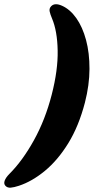

<svg xmlns="http://www.w3.org/2000/svg" viewBox="-107 -751 464 893"><path d="M288 -274Q259.5 -164.5 210.8 -85.2Q162 -6 102 43.5Q42 93 -19 113Q-41.5 120.5 -57 121.8Q-72.5 123 -81.5 113.5Q-90.5 104 -85.2 89.2Q-80 74.5 -62.5 57Q-2 -3.5 50.8 -98.8Q103.5 -194 133.5 -310.5Q163 -425 161.2 -516Q159.5 -607 135 -665Q127 -683.5 124 -697.5Q121 -711.5 130.5 -721.5Q147 -739.5 181 -724.5Q218.5 -708 247.8 -666.8Q277 -625.5 293.2 -565Q309.5 -504.5 309.2 -430.2Q309 -356 288 -274Z"/></svg>

Font: Fraunces 144pt SuperSoft Black
Style: Italic
Weight: 900
Italic angle: -16°
Version: Version 1.000;[b76b70a41]